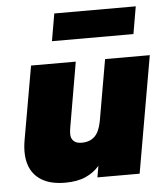

<svg xmlns="http://www.w3.org/2000/svg" viewBox="-50 -715 670 770"><g transform="rotate(-5 285.0 -330.0)"><path d="M182 10Q124 10 87.5 -12Q51 -34 37.5 -75Q24 -116 34 -174L86 -470H266L220 -203Q218 -190 218.5 -179.5Q219 -169 224 -161Q229 -153 238 -148.5Q247 -144 262 -144Q294 -144 313.5 -162.5Q333 -181 341 -223L384 -470H564L482 0H312L320 -46Q298 -20 264.5 -5Q231 10 182 10ZM178 -560 197 -670H525L506 -560Z"/></g></svg>

Font: Gantari Black
Style: Italic
Weight: 900
Italic angle: -10°
Version: Version 1.000